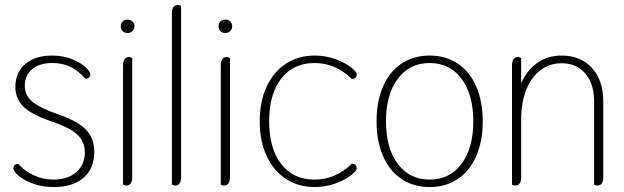

<svg xmlns="http://www.w3.org/2000/svg" viewBox="-20 -744 2516 774"><path d="M34 -65Q34 -83 54 -83Q81 -53 118 -36.5Q155 -20 196 -20Q253 -20 287.5 -50Q322 -80 322 -130Q322 -173 291.5 -201.5Q261 -230 186 -255Q107 -282 74.5 -314Q42 -346 42 -394Q42 -452 82 -486Q122 -520 189 -520Q233 -520 268 -506.5Q303 -493 323.5 -474.5Q344 -456 344 -445Q344 -427 324 -427Q296 -459 264 -474.5Q232 -490 192 -490Q139 -490 109.5 -465Q80 -440 80 -398Q80 -359 111 -333.5Q142 -308 220 -281Q296 -254 328 -220Q360 -186 360 -132Q360 -65 317 -27.5Q274 10 198 10Q151 10 113.5 -3.5Q76 -17 55 -35.5Q34 -54 34 -65Z M467 -638Q467 -650 474.5 -657.5Q482 -665 494 -665Q506 -665 514 -657.5Q522 -650 522 -638Q522 -626 514 -618.5Q506 -611 494 -611Q482 -611 474.5 -618.5Q467 -626 467 -638ZM476 0V-479Q476 -514 500 -514Q506 -514 513 -510V-31Q513 4 489 4Q483 4 476 0Z M673 0V-689Q673 -724 697 -724Q703 -724 710 -720V-31Q710 4 686 4Q680 4 673 0Z M861 -638Q861 -650 868.5 -657.5Q876 -665 888 -665Q900 -665 908 -657.5Q916 -650 916 -638Q916 -626 908 -618.5Q900 -611 888 -611Q876 -611 868.5 -618.5Q861 -626 861 -638ZM870 0V-479Q870 -514 894 -514Q900 -514 907 -510V-31Q907 4 883 4Q877 4 870 0Z M1027 -255Q1027 -335 1055 -395Q1083 -455 1133 -487.5Q1183 -520 1248 -520Q1292 -520 1331 -506Q1370 -492 1394 -473.5Q1418 -455 1418 -444Q1418 -426 1398 -426Q1333 -490 1248 -490Q1162 -490 1113.5 -427Q1065 -364 1065 -255Q1065 -146 1113.5 -83Q1162 -20 1248 -20Q1333 -20 1398 -84Q1418 -84 1418 -66Q1418 -55 1394 -36.5Q1370 -18 1331 -4Q1292 10 1248 10Q1183 10 1133 -22.5Q1083 -55 1055 -115Q1027 -175 1027 -255Z M1498 -255Q1498 -335 1524 -395Q1550 -455 1598.5 -487.5Q1647 -520 1712 -520Q1777 -520 1825.5 -487.5Q1874 -455 1900 -395Q1926 -335 1926 -255Q1926 -175 1900 -115Q1874 -55 1825.5 -22.5Q1777 10 1712 10Q1647 10 1598.5 -22.5Q1550 -55 1524 -115Q1498 -175 1498 -255ZM1888 -255Q1888 -363 1840.5 -426.5Q1793 -490 1712 -490Q1631 -490 1583.5 -426.5Q1536 -363 1536 -255Q1536 -147 1583.5 -83.5Q1631 -20 1712 -20Q1793 -20 1840.5 -83.5Q1888 -147 1888 -255Z M2044 0V-479Q2044 -514 2068 -514Q2074 -514 2081 -510V-408Q2102 -458 2144 -489Q2186 -520 2244 -520Q2321 -520 2366.5 -470Q2412 -420 2412 -335V-31Q2412 4 2388 4Q2382 4 2375 0V-335Q2375 -406 2339.5 -447.5Q2304 -489 2244 -489Q2195 -489 2158 -460.5Q2121 -432 2101 -381Q2081 -330 2081 -263V-31Q2081 4 2057 4Q2051 4 2044 0Z"/></svg>

Font: Thasadith
Style: Regular
Weight: 400
Designer: Cadson Demak Co.,Ltd.
Foundry: Cadson Demak Co.,Ltd.
Version: Version 1.000; ttfautohint (v1.6)